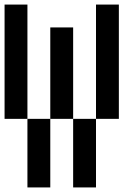

<svg xmlns="http://www.w3.org/2000/svg" viewBox="-20 -920 540 840"><path d="M0 -400V-900H100V-400ZM100 -100V-400H200V-100ZM200 -400V-800H300V-400ZM300 -100V-400H400V-100ZM400 -400V-900H500V-400Z"/></svg>

Font: GalmuriMono9 Regular
Style: Regular
Weight: 400
Designer: Lee Minseo (quiple)
Version: Version 2.399;hotconv 1.1.1;makeotfexe 2.6.0 DEVELOPMENT